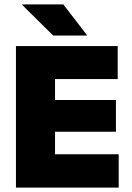

<svg xmlns="http://www.w3.org/2000/svg" viewBox="-20 -847 594 867"><path d="M52 0V-639H228.5V0ZM104.5 0V-150.5H516V0ZM156 -252V-395.5H503.5V-252ZM104.5 -490V-639H511.5V-490ZM266 -827 373 -688V-686.5H220L79.5 -825.5V-827Z"/></svg>

Font: Anek Odia Medium ExtraBold
Style: Regular
Weight: 800
Version: Version 1.003